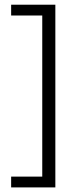

<svg xmlns="http://www.w3.org/2000/svg" viewBox="-20 -696 342 836"><path d="M221 120H28.5V73H164V-628.5H28.5V-675.5H221Z"/></svg>

Font: Anek Latin Medium Light
Style: Regular
Weight: 300
Version: Version 1.003